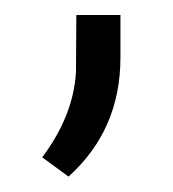

<svg xmlns="http://www.w3.org/2000/svg" viewBox="-20 -885 228 253"><path d="M138.7 -865.2V-809.1Q138.7 -713.9 70.3 -652.3L35.6 -677.7Q76.7 -732.4 80.1 -790L80.6 -865.2Z"/></svg>

Font: Mardoto Light
Style: Regular
Weight: 400
Designer: Christian Robertson, Vahan Hovhannisyan
Foundry: Google
Version: Version 1.000